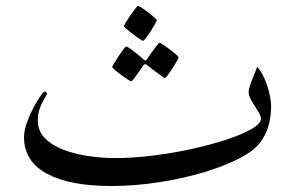

<svg xmlns="http://www.w3.org/2000/svg" viewBox="-20 -599 997 647"><path d="M893.6 -239.3Q893.6 -215.3 887.5 -185.8Q881.3 -156.2 862.8 -127.4Q844.2 -98.6 807.1 -76.7Q753.9 -45.4 678.5 -22Q603 1.5 519 14.6Q435.1 27.8 355.5 27.8Q214.4 27.8 137.7 -13.9Q61 -55.7 61 -136.7Q61 -158.7 70.3 -185.1Q79.6 -211.4 92.3 -235.6Q105 -259.8 116 -275.1Q127 -290.5 130.4 -290.5Q132.8 -290.5 135.7 -288.1Q138.7 -285.6 138.7 -283.2Q138.7 -281.7 130.9 -269Q123 -256.3 115.2 -236.8Q107.4 -217.3 107.4 -193.8Q107.4 -157.7 131.8 -133.1Q156.2 -108.4 195.6 -93.8Q234.9 -79.1 280 -72.8Q325.2 -66.4 366.7 -66.4Q429.2 -66.4 497.6 -75Q565.9 -83.5 630.1 -97.9Q694.3 -112.3 746.3 -129.6Q798.3 -147 828.9 -165Q859.4 -183.1 859.4 -198.7Q859.4 -208 849.1 -224.4Q838.9 -240.7 828.4 -258.3Q817.9 -275.9 817.9 -289.1Q817.9 -298.3 824 -315.4Q830.1 -332.5 837.2 -349.4Q844.2 -366.2 846.7 -374Q861.3 -357.4 871.8 -332.8Q882.3 -308.1 887.9 -283.2Q893.6 -258.3 893.6 -239.3ZM508.3 -531.7Q508.3 -528.8 502.2 -517.8Q496.1 -506.8 487.8 -493.7Q479.5 -480.5 471.9 -470.9Q464.4 -461.4 461.4 -461.4Q460 -461.4 450.2 -468Q440.4 -474.6 428.2 -483.6Q416 -492.7 407 -500.5Q397.9 -508.3 397.9 -510.7Q397.9 -513.7 404.5 -524.4Q411.1 -535.2 419.9 -547.9Q428.7 -560.5 436 -569.8Q443.4 -579.1 444.8 -579.1Q447.8 -579.1 458 -572.5Q468.3 -565.9 479.7 -556.9Q491.2 -547.9 499.8 -540.5Q508.3 -533.2 508.3 -531.7ZM582 -406.2Q582 -403.8 575.9 -392.8Q569.8 -381.8 561.3 -368.7Q552.7 -355.5 545.4 -345.9Q538.1 -336.4 535.2 -336.4Q533.7 -336.4 524.7 -342.8Q515.6 -349.1 504.2 -357.7Q492.7 -366.2 484.1 -373Q475.6 -379.9 474.6 -380.4Q471.7 -382.8 469.2 -382.8Q466.8 -382.8 464.4 -380.4Q463.4 -379.4 454.1 -365.7Q444.8 -352.1 434.8 -338.6Q424.8 -325.2 421.9 -325.2Q419.9 -325.2 409.9 -331.5Q399.9 -337.9 387.9 -346.7Q376 -355.5 367.2 -363Q358.4 -370.6 358.4 -373Q358.4 -376 365 -386.7Q371.6 -397.5 380.1 -410.4Q388.7 -423.3 396 -432.9Q403.3 -442.4 404.8 -442.4Q409.2 -442.4 422.9 -432.1Q436.5 -421.9 449.2 -411.4Q461.9 -400.9 462.9 -399.4Q467.3 -395 469.2 -395Q472.2 -395 475.6 -400.4Q476.6 -401.9 486.1 -415.3Q495.6 -428.7 505.6 -441.9Q515.6 -455.1 517.6 -455.1Q520 -455.1 530 -448.2Q540 -441.4 552.2 -432.4Q564.5 -423.3 573.2 -415.5Q582 -407.7 582 -406.2Z"/></svg>

Font: Scheherazade New
Style: Regular
Weight: 400
Designer: SIL International
Foundry: SIL International
Version: Version 4.000